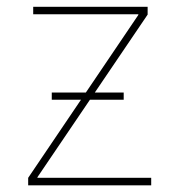

<svg xmlns="http://www.w3.org/2000/svg" viewBox="-20 -556 538 576"><path d="M64.5 0V-22.5L395 -511.2V-513.2H79.6V-535.6H422.9V-512.2L92.3 -24.4V-22.5H433.6V0ZM135.3 -256.8V-278.3H351.1V-256.8Z"/></svg>

Font: Inter 20pt Thin
Style: Regular
Weight: 250
Version: Version 4.001;git-66647c0bb